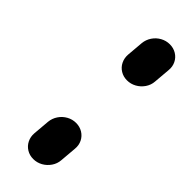

<svg xmlns="http://www.w3.org/2000/svg" viewBox="-184 -540 560 560"><g transform="rotate(45 96.5 -259.5)"><path d="M96.3 0Q81.1 0 69.1 -7.4Q57 -14.8 50.7 -27.6Q44.4 -40.4 45.6 -55.6L50 -107.4Q51.5 -122.6 60 -135.4Q68.5 -148.1 81.9 -155.6Q95.2 -163 110.4 -163Q125.6 -163 137.8 -155.6Q150 -148.1 156.3 -135.4Q162.6 -122.6 161.1 -107.4L156.7 -55.6Q155.6 -40.4 146.9 -27.6Q138.1 -14.8 124.8 -7.4Q111.5 0 96.3 0ZM127.4 -355.6Q112.2 -355.6 100.2 -363Q88.1 -370.4 81.9 -383.1Q75.6 -395.9 76.7 -411.1L81.1 -463Q82.6 -478.1 91.1 -490.9Q99.6 -503.7 113 -511.1Q126.3 -518.5 141.5 -518.5Q156.7 -518.5 168.9 -511.1Q181.1 -503.7 187.4 -490.9Q193.7 -478.1 192.2 -463L187.8 -411.1Q186.7 -395.9 178 -383.1Q169.3 -370.4 155.9 -363Q142.6 -355.6 127.4 -355.6Z"/></g></svg>

Font: 26F Galaxy Sans Oblique
Style: Regular
Weight: 400
Italic angle: -5°
Designer: C₂₉H₂₅N₃O₅
Version: Version 1.200;FEAKit 1.0